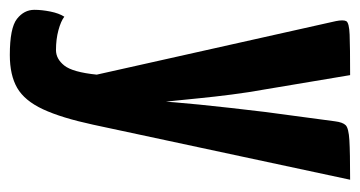

<svg xmlns="http://www.w3.org/2000/svg" viewBox="-202 -349 733 391"><g transform="rotate(90 164.5 -153.5)"><path d="M81 193Q26 193 7.5 178.5Q-11 164 -11 143Q-11 128 -7.5 110.5Q-4 93 3 82Q12 89 30.5 94Q49 99 71 99Q89 99 102.5 82Q116 65 121 16L12 -471Q9 -486 12 -492Q15 -498 39.5 -499Q64 -500 122 -500L151 -327Q157 -294 161.5 -259Q166 -224 169 -193.5Q172 -163 174 -144Q176 -125 176 -125Q176 -125 177.5 -144Q179 -163 182 -193Q185 -223 189 -258.5Q193 -294 197 -327L216 -469Q218 -485 224 -491Q230 -497 254.5 -498.5Q279 -500 335 -500L223 23Q209 88 191.5 125.5Q174 163 148 178Q122 193 81 193Z"/></g></svg>

Font: Yanone Kaffeesatz ExtraLight
Style: Regular
Weight: 200
Designer: Yanone (Cyrillic: Daniel Pouzeot, Huerta Tipografica, and Cyreal)
Foundry: Yanone
Version: Version 2.003